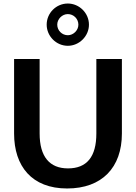

<svg xmlns="http://www.w3.org/2000/svg" viewBox="-20 -1057 772 1090"><path d="M365 -857C332 -857 305 -884 305 -917C305 -949 333 -977 365 -977C398 -977 425 -950 425 -917C425 -885 397 -857 365 -857ZM60 -299C60 -113 161 13 361 13C559 13 672 -106 672 -299V-722H527V-299C527 -167 473 -101 366 -101C262 -101 205 -167 205 -299V-722H60ZM365 -1037C299 -1037 245 -983 245 -917C245 -852 299 -797 365 -797C430 -797 485 -852 485 -917C485 -983 430 -1037 365 -1037Z"/></svg>

Font: Perun
Style: Bold
Weight: 700
Foundry: Copyright (c) Stefan Peev, Context Ltd, 2016
Version: Version 1.089